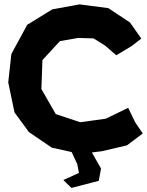

<svg xmlns="http://www.w3.org/2000/svg" viewBox="-20 -708 690 899"><path d="M641.6 -527.3 588.9 -602.5 487.3 -669.9 352.5 -687.5 224.6 -664.1 107.4 -591.8 33.2 -455.1 18.6 -322.3 47.9 -181.6 115.2 -89.8 222.7 -16.6 315.4 3.9 341.8 60.5 349.6 101.6 309.6 120.1 276.4 134.8 314.5 171.9 442.4 138.7 453.1 81.1 410.2 5.9 457 0 574.2 -27.3 648.4 -83 613.3 -134.8 580.1 -203.1 475.6 -152.3 355.5 -135.7 241.2 -173.8 173.8 -291 178.7 -426.8 260.7 -515.6 345.7 -530.3 418 -528.3 472.7 -494.1 524.4 -449.2 594.7 -491.2Z"/></svg>

Font: MaokenAssortedSans-TC
Style: Regular
Weight: 500
Version: Version 0.83